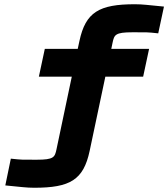

<svg xmlns="http://www.w3.org/2000/svg" viewBox="-20 -730 792 904"><path d="M604 -578C669 -578 671 -579 725 -573L752 -699C676 -706 654 -710 615 -710C447 -710 383 -673 354 -537L346 -500H191L163 -369H318L246 -27C238 10 234 22 153 22C84 22 86 23 31 17L5 143C79 150 103 154 141 154C310 154 373 117 402 -19L476 -369H654L682 -500H504L510 -529C518 -566 522 -578 604 -578Z"/></svg>

Font: LT Wave Text Black Italic
Style: Regular
Weight: 900
Designer: Daniel Lyons
Version: Version 2.5 (Glyphs App)